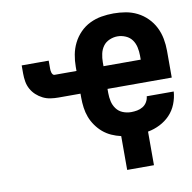

<svg xmlns="http://www.w3.org/2000/svg" viewBox="-77 -605 831 833"><g transform="rotate(-10 338.5 -188.5)"><path d="M417 151V2Q395 -3 375 -12Q355 -21 338.5 -35Q322 -49 309 -67.5Q296 -86 288.5 -106Q281 -126 278 -148Q275 -170 275 -192V-210H178Q161 -210 143.5 -212.5Q126 -215 110 -223Q94 -231 81 -243Q68 -255 59.5 -270.5Q51 -286 48 -303.5Q45 -321 45 -339V-375H164V-339Q164 -335 164.5 -330.5Q165 -326 166.5 -321.5Q168 -317 171 -313.5Q174 -310 178 -310H275V-328Q275 -355 280 -381.5Q285 -408 297 -432Q309 -456 328 -475.5Q347 -495 371.5 -507Q396 -519 422.5 -523.5Q449 -528 476 -528Q503 -528 529.5 -523.5Q556 -519 580 -507Q604 -495 623.5 -475.5Q643 -456 655 -432Q667 -408 672 -381.5Q677 -355 677 -328V-210H394V-192Q394 -173 398 -155Q402 -137 413 -122Q424 -107 441.5 -100Q459 -93 478 -93Q491 -93 504.5 -95.5Q518 -98 529.5 -105Q541 -112 548 -124Q555 -136 556 -149H675Q673 -121 662.5 -94.5Q652 -68 633 -48Q614 -28 588.5 -15Q563 -2 535 3V151ZM558 -310V-328Q558 -346 554 -364.5Q550 -383 539.5 -397.5Q529 -412 511.5 -419.5Q494 -427 476 -427Q458 -427 440.5 -419.5Q423 -412 412.5 -397.5Q402 -383 398 -364.5Q394 -346 394 -328V-310Z"/></g></svg>

Font: Iosevka Book
Style: Bold
Weight: 700
Designer: Belleve Invis
Foundry: Belleve Invis
Version: Version 28.0.7; ttfautohint (v1.8.3)